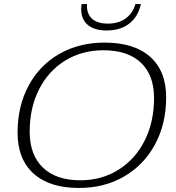

<svg xmlns="http://www.w3.org/2000/svg" viewBox="-20 -921 872 951"><path d="M67 -264Q67 -395 121.5 -496.5Q176 -598 274 -654Q372 -710 498 -710Q645 -710 724 -639.5Q803 -569 803 -439Q803 -308 748 -206Q693 -104 595 -47Q497 10 371 10Q225 10 146 -61.5Q67 -133 67 -264ZM743 -435Q743 -549 678 -610.5Q613 -672 492 -672Q386 -672 303 -621Q220 -570 173.5 -478.5Q127 -387 127 -269Q127 -154 192.5 -91Q258 -28 378 -28Q483 -28 566.5 -80Q650 -132 696.5 -224.5Q743 -317 743 -435ZM382 -877Q382 -885 384 -901H411Q408 -854 435 -829Q462 -804 514 -804Q566 -804 601.5 -829Q637 -854 651 -901H678Q664 -838 620 -804Q576 -770 508 -770Q448 -770 415 -797.5Q382 -825 382 -877Z"/></svg>

Font: Fahkwang ExtraLight
Style: Italic
Weight: 275
Italic angle: -10°
Designer: Suppakit Chalermlarp | Katatrad Co.,Ltd.
Foundry: Cadson Demak Co.,Ltd.
Version: Version 1.000; ttfautohint (v1.6)